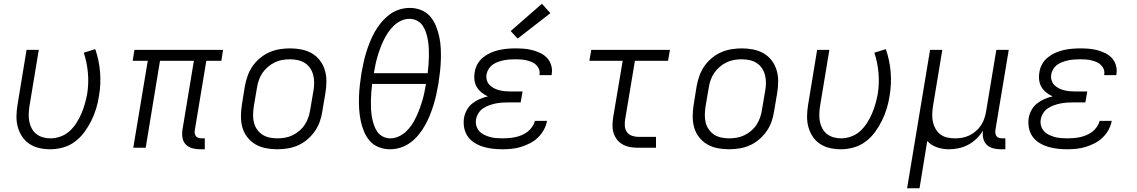

<svg xmlns="http://www.w3.org/2000/svg" viewBox="-20 -785 6040 1020"><path d="M247 8Q217 8 188.5 1.5Q160 -5 136.5 -20.5Q113 -36 97.5 -59.5Q82 -83 74.5 -110.5Q67 -138 67.5 -168Q68 -198 73 -228L121 -520H186L136 -218Q133 -198 132.5 -177.5Q132 -157 136 -137.5Q140 -118 149.5 -101Q159 -84 174 -72.5Q189 -61 208 -55.5Q227 -50 248 -50Q274 -50 301 -59.5Q328 -69 349 -88Q370 -107 385.5 -131Q401 -155 412 -180.5Q423 -206 430.5 -232.5Q438 -259 443 -285Q452 -342 447 -398Q442 -454 425 -505L486 -524Q506 -467 511.5 -403.5Q517 -340 506 -276Q501 -242 491 -209Q481 -176 465.5 -144.5Q450 -113 428.5 -83.5Q407 -54 378 -32.5Q349 -11 315 -1.5Q281 8 247 8Z M1042 8Q1021 8 1001 2.5Q981 -3 967 -17.5Q953 -32 949.5 -52.5Q946 -73 949 -94L1010 -462H830L754 0H688L765 -462H685L694 -520H1165L1156 -462H1076L1015 -94Q1013 -85 1014.5 -76.5Q1016 -68 1021 -61.5Q1026 -55 1034.5 -52.5Q1043 -50 1052 -50H1068V8Z M1452 8Q1452 8 1452 8Q1452 8 1452 8Q1421 8 1391 2Q1361 -4 1336.5 -18.5Q1312 -33 1294 -56Q1276 -79 1268 -107Q1260 -135 1260 -166Q1260 -197 1265 -228L1281 -328Q1286 -355 1295.5 -382Q1305 -409 1321.5 -433Q1338 -457 1361.5 -476.5Q1385 -496 1411.5 -507.5Q1438 -519 1466 -523.5Q1494 -528 1521 -528Q1521 -528 1521 -528Q1521 -528 1521 -528Q1552 -528 1582 -522Q1612 -516 1637 -501.5Q1662 -487 1679.5 -464Q1697 -441 1705.5 -413Q1714 -385 1714 -354Q1714 -323 1709 -292L1692 -192Q1688 -165 1678.5 -138Q1669 -111 1652 -87Q1635 -63 1612 -43.5Q1589 -24 1562.5 -12.5Q1536 -1 1508 3.5Q1480 8 1452 8ZM1453 -50Q1473 -50 1494 -53.5Q1515 -57 1534.5 -66.5Q1554 -76 1571 -90.5Q1588 -105 1599.5 -123Q1611 -141 1618 -161Q1625 -181 1628 -202L1645 -302Q1649 -323 1649 -344.5Q1649 -366 1644 -386Q1639 -406 1628 -422.5Q1617 -439 1600 -450Q1583 -461 1562.5 -465.5Q1542 -470 1520 -470Q1500 -470 1479.5 -466.5Q1459 -463 1439.5 -453.5Q1420 -444 1403 -429.5Q1386 -415 1374 -397Q1362 -379 1355 -359Q1348 -339 1345 -318L1328 -218Q1325 -197 1324.5 -175.5Q1324 -154 1329 -134Q1334 -114 1345.5 -97.5Q1357 -81 1373.5 -70Q1390 -59 1411 -54.5Q1432 -50 1453 -50Z M2052 8Q2020 8 1991.5 -3.5Q1963 -15 1944 -37Q1925 -59 1913.5 -87Q1902 -115 1896 -145Q1890 -175 1888 -206Q1886 -237 1887 -268.5Q1888 -300 1891.5 -331.5Q1895 -363 1900 -395Q1905 -423 1911 -451Q1917 -479 1925.5 -506.5Q1934 -534 1945 -561.5Q1956 -589 1970.5 -615Q1985 -641 2004.5 -664.5Q2024 -688 2048 -706.5Q2072 -725 2100.5 -734Q2129 -743 2157 -743Q2189 -743 2217.5 -731.5Q2246 -720 2265 -698Q2284 -676 2295.5 -648Q2307 -620 2313.5 -590Q2320 -560 2321.5 -529Q2323 -498 2322 -466.5Q2321 -435 2317.5 -403.5Q2314 -372 2309 -340Q2304 -312 2298 -284Q2292 -256 2283.5 -228.5Q2275 -201 2264 -173.5Q2253 -146 2238.5 -120Q2224 -94 2205 -70.5Q2186 -47 2161.5 -28.5Q2137 -10 2108.5 -1Q2080 8 2052 8ZM2252 -396Q2255 -419 2256.5 -441Q2258 -463 2258.5 -484.5Q2259 -506 2258 -527.5Q2257 -549 2253.5 -570Q2250 -591 2243.5 -611Q2237 -631 2226 -648Q2215 -665 2196 -675Q2177 -685 2155 -685Q2133 -685 2111 -675Q2089 -665 2072 -648.5Q2055 -632 2041.5 -612Q2028 -592 2018 -571Q2008 -550 2000 -528.5Q1992 -507 1985.5 -485Q1979 -463 1974.5 -441Q1970 -419 1966 -396ZM2054 -50Q2076 -50 2098 -60Q2120 -70 2137.5 -86.5Q2155 -103 2168 -123Q2181 -143 2191 -164Q2201 -185 2209 -206.5Q2217 -228 2223.5 -250Q2230 -272 2234.5 -294Q2239 -316 2243 -339H1957Q1954 -316 1952.5 -294Q1951 -272 1950.5 -250.5Q1950 -229 1951 -207.5Q1952 -186 1955.5 -165Q1959 -144 1965.5 -124Q1972 -104 1983 -87Q1994 -70 2013 -60Q2032 -50 2054 -50Z M2650 8Q2623 8 2597 5Q2571 2 2546.5 -5.5Q2522 -13 2500.5 -26.5Q2479 -40 2465 -60Q2451 -80 2446 -106Q2441 -132 2445 -159Q2449 -180 2460 -200.5Q2471 -221 2489.5 -235.5Q2508 -250 2529 -259Q2550 -268 2572 -273Q2554 -281 2538.5 -293.5Q2523 -306 2513 -322.5Q2503 -339 2500.5 -360Q2498 -381 2502 -402Q2505 -424 2516.5 -444.5Q2528 -465 2546.5 -480Q2565 -495 2586.5 -504.5Q2608 -514 2630 -519Q2652 -524 2674.5 -526Q2697 -528 2718 -528Q2742 -528 2765.5 -526Q2789 -524 2811 -518Q2833 -512 2853 -502Q2873 -492 2887.5 -476Q2902 -460 2908.5 -437.5Q2915 -415 2911 -392Q2911 -390 2911 -388.5Q2911 -387 2910 -386H2846Q2846 -386 2846 -387Q2846 -388 2846 -389Q2849 -404 2843.5 -417.5Q2838 -431 2828 -440.5Q2818 -450 2805 -455.5Q2792 -461 2777.5 -464.5Q2763 -468 2748 -469Q2733 -470 2718 -470Q2703 -470 2688 -469Q2673 -468 2658 -465Q2643 -462 2628 -457Q2613 -452 2599.5 -443Q2586 -434 2577 -420Q2568 -406 2565 -392Q2562 -376 2566 -360.5Q2570 -345 2580 -334.5Q2590 -324 2603 -317Q2616 -310 2631 -306Q2646 -302 2661.5 -300.5Q2677 -299 2693 -299H2756L2746 -241H2684Q2667 -241 2649.5 -240Q2632 -239 2614.5 -235.5Q2597 -232 2580 -226Q2563 -220 2547.5 -210Q2532 -200 2522 -184Q2512 -168 2509 -151Q2506 -134 2510.5 -117.5Q2515 -101 2525.5 -89Q2536 -77 2551 -69.5Q2566 -62 2582 -57.5Q2598 -53 2615 -51.5Q2632 -50 2650 -50Q2667 -50 2684 -51.5Q2701 -53 2718 -56.5Q2735 -60 2751.5 -67Q2768 -74 2782.5 -85Q2797 -96 2807.5 -111.5Q2818 -127 2822 -143H2886Q2882 -119 2869.5 -96Q2857 -73 2838 -54.5Q2819 -36 2795.5 -24Q2772 -12 2747.5 -4.5Q2723 3 2698.5 5.5Q2674 8 2650 8ZM2730 -580 2693 -620 2859 -765 2904 -715Z M3371 0Q3349 0 3328.5 -3.5Q3308 -7 3290 -16.5Q3272 -26 3259.5 -41.5Q3247 -57 3240.5 -76Q3234 -95 3234 -116.5Q3234 -138 3237 -159L3288 -462H3111L3121 -520H3539L3529 -462H3353L3301 -150Q3298 -132 3299.5 -114.5Q3301 -97 3310.5 -83.5Q3320 -70 3336.5 -64Q3353 -58 3371 -58H3465V0Z M3852 8Q3852 8 3852 8Q3852 8 3852 8Q3821 8 3791 2Q3761 -4 3736.5 -18.5Q3712 -33 3694 -56Q3676 -79 3668 -107Q3660 -135 3660 -166Q3660 -197 3665 -228L3681 -328Q3686 -355 3695.5 -382Q3705 -409 3721.5 -433Q3738 -457 3761.5 -476.5Q3785 -496 3811.5 -507.5Q3838 -519 3866 -523.5Q3894 -528 3921 -528Q3921 -528 3921 -528Q3921 -528 3921 -528Q3952 -528 3982 -522Q4012 -516 4037 -501.5Q4062 -487 4079.5 -464Q4097 -441 4105.5 -413Q4114 -385 4114 -354Q4114 -323 4109 -292L4092 -192Q4088 -165 4078.5 -138Q4069 -111 4052 -87Q4035 -63 4012 -43.5Q3989 -24 3962.5 -12.5Q3936 -1 3908 3.5Q3880 8 3852 8ZM3853 -50Q3873 -50 3894 -53.5Q3915 -57 3934.5 -66.5Q3954 -76 3971 -90.5Q3988 -105 3999.5 -123Q4011 -141 4018 -161Q4025 -181 4028 -202L4045 -302Q4049 -323 4049 -344.5Q4049 -366 4044 -386Q4039 -406 4028 -422.5Q4017 -439 4000 -450Q3983 -461 3962.5 -465.5Q3942 -470 3920 -470Q3900 -470 3879.5 -466.5Q3859 -463 3839.5 -453.5Q3820 -444 3803 -429.5Q3786 -415 3774 -397Q3762 -379 3755 -359Q3748 -339 3745 -318L3728 -218Q3725 -197 3724.5 -175.5Q3724 -154 3729 -134Q3734 -114 3745.5 -97.5Q3757 -81 3773.5 -70Q3790 -59 3811 -54.5Q3832 -50 3853 -50Z M4447 8Q4417 8 4388.5 1.5Q4360 -5 4336.5 -20.5Q4313 -36 4297.5 -59.5Q4282 -83 4274.5 -110.5Q4267 -138 4267.5 -168Q4268 -198 4273 -228L4321 -520H4386L4336 -218Q4333 -198 4332.5 -177.5Q4332 -157 4336 -137.5Q4340 -118 4349.5 -101Q4359 -84 4374 -72.5Q4389 -61 4408 -55.5Q4427 -50 4448 -50Q4474 -50 4501 -59.5Q4528 -69 4549 -88Q4570 -107 4585.5 -131Q4601 -155 4612 -180.5Q4623 -206 4630.5 -232.5Q4638 -259 4643 -285Q4652 -342 4647 -398Q4642 -454 4625 -505L4686 -524Q4706 -467 4711.5 -403.5Q4717 -340 4706 -276Q4701 -242 4691 -209Q4681 -176 4665.5 -144.5Q4650 -113 4628.5 -83.5Q4607 -54 4578 -32.5Q4549 -11 4515 -1.5Q4481 8 4447 8Z M4799 215 4921 -520H4986L4936 -218Q4933 -197 4932.5 -176Q4932 -155 4936.5 -135.5Q4941 -116 4951 -99Q4961 -82 4976.5 -70.5Q4992 -59 5012 -54.5Q5032 -50 5054 -50Q5073 -50 5092.5 -53.5Q5112 -57 5130.5 -66Q5149 -75 5165 -89Q5181 -103 5192 -120Q5203 -137 5209.5 -156Q5216 -175 5219 -195L5273 -520H5339L5268 -94Q5267 -85 5268 -76.5Q5269 -68 5274 -61.5Q5279 -55 5287.5 -52.5Q5296 -50 5305 -50H5321V8H5295Q5274 8 5254.5 2.5Q5235 -3 5221.5 -16.5Q5208 -30 5203.5 -50Q5199 -70 5202 -91Q5188 -68 5168 -48.5Q5148 -29 5123.5 -16Q5099 -3 5073 2.5Q5047 8 5021 8Q4988 8 4957.5 -2.5Q4927 -13 4906 -36L4865 215Z M5650 8Q5623 8 5597 5Q5571 2 5546.5 -5.5Q5522 -13 5500.5 -26.5Q5479 -40 5465 -60Q5451 -80 5446 -106Q5441 -132 5445 -159Q5449 -180 5460 -200.5Q5471 -221 5489.5 -235.5Q5508 -250 5529 -259Q5550 -268 5572 -273Q5554 -281 5538.5 -293.5Q5523 -306 5513 -322.5Q5503 -339 5500.5 -360Q5498 -381 5502 -402Q5505 -424 5516.5 -444.5Q5528 -465 5546.5 -480Q5565 -495 5586.5 -504.5Q5608 -514 5630 -519Q5652 -524 5674.5 -526Q5697 -528 5718 -528Q5742 -528 5765.5 -526Q5789 -524 5811 -518Q5833 -512 5853 -502Q5873 -492 5887.5 -476Q5902 -460 5908.5 -437.5Q5915 -415 5911 -392Q5911 -390 5911 -388.5Q5911 -387 5910 -386H5846Q5846 -386 5846 -387Q5846 -388 5846 -389Q5849 -404 5843.5 -417.5Q5838 -431 5828 -440.5Q5818 -450 5805 -455.5Q5792 -461 5777.5 -464.5Q5763 -468 5748 -469Q5733 -470 5718 -470Q5703 -470 5688 -469Q5673 -468 5658 -465Q5643 -462 5628 -457Q5613 -452 5599.5 -443Q5586 -434 5577 -420Q5568 -406 5565 -392Q5562 -376 5566 -360.5Q5570 -345 5580 -334.5Q5590 -324 5603 -317Q5616 -310 5631 -306Q5646 -302 5661.5 -300.5Q5677 -299 5693 -299H5756L5746 -241H5684Q5667 -241 5649.5 -240Q5632 -239 5614.5 -235.5Q5597 -232 5580 -226Q5563 -220 5547.5 -210Q5532 -200 5522 -184Q5512 -168 5509 -151Q5506 -134 5510.5 -117.5Q5515 -101 5525.5 -89Q5536 -77 5551 -69.5Q5566 -62 5582 -57.5Q5598 -53 5615 -51.5Q5632 -50 5650 -50Q5667 -50 5684 -51.5Q5701 -53 5718 -56.5Q5735 -60 5751.5 -67Q5768 -74 5782.5 -85Q5797 -96 5807.5 -111.5Q5818 -127 5822 -143H5886Q5882 -119 5869.5 -96Q5857 -73 5838 -54.5Q5819 -36 5795.5 -24Q5772 -12 5747.5 -4.5Q5723 3 5698.5 5.5Q5674 8 5650 8Z"/></svg>

Font: Iosevka SS04 Lt Ex Obl
Style: Regular
Weight: 300
Width: 7
Italic angle: -9°
Monospace: yes
Designer: Belleve Invis
Foundry: Belleve Invis
Version: Version 19.0.0; ttfautohint (v1.8.4)